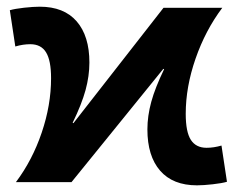

<svg xmlns="http://www.w3.org/2000/svg" viewBox="-20 -552 716 582"><path d="M475.1 -343.3 196.8 0H28.3Q78.1 -66.4 106.4 -149.9Q134.8 -233.4 134.8 -314.9Q134.8 -368.7 119.6 -393.3Q104.5 -418 71.8 -418Q49.8 -418 26.4 -411.1L9.8 -521Q24.4 -525.4 53 -528.6Q81.5 -531.7 100.6 -531.7Q173.8 -531.7 212.4 -487.3Q251 -442.9 251 -362.3Q251 -321.8 239.3 -278.8Q227.5 -235.8 200.2 -179.7L202.6 -178.7L475.6 -528.3H653.8Q602.5 -460 572.8 -374.3Q543 -288.6 543 -207Q543 -151.9 558.6 -127.9Q574.2 -104 606 -104Q627.9 -104 651.4 -110.8L668 -1Q653.3 3.4 624.8 6.6Q596.2 9.8 577.1 9.8Q503.9 9.8 465.3 -34.7Q426.8 -79.1 426.8 -159.7Q426.8 -200.2 438.5 -243.2Q450.2 -286.1 477.5 -342.3Z"/></svg>

Font: Liberation Sans
Style: Bold
Weight: 700
Designer: Steve Matteson
Foundry: Ascender Corporation
Version: Version 2.1.5